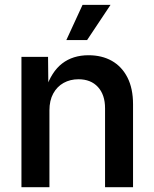

<svg xmlns="http://www.w3.org/2000/svg" viewBox="-20 -784 646 804"><path d="M187 -321.8V0H69.8V-545.9H181.2L182.6 -411.6H171.9Q195.3 -483.4 240.2 -518.1Q285.2 -552.7 350.6 -552.7Q406.7 -552.7 448.5 -529.1Q490.2 -505.4 513.7 -459.5Q537.1 -413.6 537.1 -347.2V0H419.9V-330.6Q419.9 -387.2 390.1 -419.7Q360.4 -452.1 308.6 -452.1Q273.9 -452.1 246.3 -436.8Q218.8 -421.4 202.9 -392.3Q187 -363.3 187 -321.8ZM257.8 -616.2 325.7 -763.7H442.9L344.7 -616.2Z"/></svg>

Font: Inter Cardless
Style: Medium
Weight: 500
Designer: Rasmus Andersson
Foundry: rsms
Version: Version 4.001;git-9221beed3